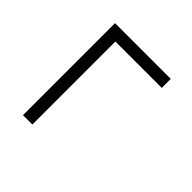

<svg xmlns="http://www.w3.org/2000/svg" viewBox="-141 -644 767 767"><g transform="rotate(45 242.5 -260.0)"><path d="M405 -469V-520H90V0H143V-469Z"/></g></svg>

Font: Grotesk 01 Extrafine
Style: Bold
Weight: 400
Designer: Frank Adebiaye, contributions by Jérémy Landes, Ariel Martín Pérez
Foundry: Velvetyne Type Foundry
Version: Version 3.000;Glyphs 3.1.2 (3150)